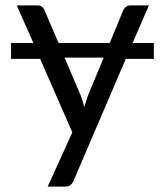

<svg xmlns="http://www.w3.org/2000/svg" viewBox="-20 -527 616 722"><path d="M222.7 -310.5Q238.3 -275.4 283.2 -168.9Q291 -147.5 296.9 -124Q303.7 -147.5 311.5 -169.9Q331.1 -216.8 370.1 -310.5Q333 -310.5 222.7 -310.5ZM558.6 -305.7Q532.2 -305.7 453.1 -305.7Q404.3 -191.4 256.8 152.3Q252.9 162.1 245.1 168.9Q238.3 174.8 224.6 174.8Q203.1 174.8 159.2 174.8Q182.6 124 252 -29.3Q221.7 -97.7 130.9 -305.7Q103.5 -305.7 21.5 -305.7Q21.5 -309.6 21.5 -320.3Q21.5 -332 21.5 -365.2Q42 -365.2 105.5 -365.2Q89.8 -400.4 43 -506.8Q62.5 -506.8 120.1 -506.8Q131.8 -506.8 138.7 -501Q144.5 -495.1 147.5 -488.3Q165 -447.3 200.2 -365.2Q248 -365.2 392.6 -365.2Q405.3 -395.5 443.4 -488.3Q446.3 -496.1 454.1 -501Q460.9 -506.8 469.7 -506.8Q493.2 -506.8 540 -506.8Q524.4 -470.7 478.5 -365.2Q499 -365.2 558.6 -365.2Q558.6 -350.6 558.6 -305.7Z"/></svg>

Font: Lato
Style: Regular
Weight: 400
Designer: Lukasz Dziedzic with Adam Twardoch and Botio Nikoltchev
Version: Version 2.015; 2015-08-06; http://www.latofonts.com/